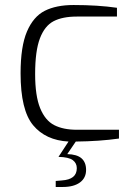

<svg xmlns="http://www.w3.org/2000/svg" viewBox="-20 -558 530 765"><path d="M282 6 248 56Q287 57 305 73Q323 89 323 119Q323 151 298.5 169Q274 187 230 187H202V163L226 161Q256 159 271 147Q286 135 286 112Q286 92 270 80Q254 68 213 67L253 6Q162 1 112 -59Q62 -119 62 -266Q62 -373 87.5 -432.5Q113 -492 158.5 -515Q204 -538 273 -538Q370 -538 446 -527V-492H286Q229 -492 193.5 -473.5Q158 -455 139 -405Q120 -355 120 -263Q120 -176 140 -127Q160 -78 196 -59.5Q232 -41 286 -41H454V-6Q377 5 282 6Z"/></svg>

Font: Exo Light
Style: Regular
Weight: 300
Designer: Natanael Gama
Foundry: Natanael Gama
Version: Version 1.500; ttfautohint (v1.6)